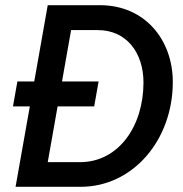

<svg xmlns="http://www.w3.org/2000/svg" viewBox="-20 -720 707 740"><path d="M30 -310H95L40 0H291C492 0 646 -180 646 -404C646 -565 540 -700 365 -700H164L112 -406H47ZM164 -95 202 -310H343L360 -406H219L254 -604H355C468 -605 533 -516 533 -402C533 -235 438 -95 288 -95Z"/></svg>

Font: Fixel Text 20240404 Medium
Style: Italic
Weight: 500
Width: 4
Italic angle: -10°
Designer: AlfaBravo + MacPaw
Foundry: Kyrylo Tkachov, Marchela Mozhyna, Serhii Makarenko, Maria Weinstein, Zakhar Kryvoshyya
Version: Version 1.211;Glyphs 3.2 (3225)